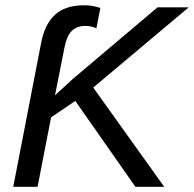

<svg xmlns="http://www.w3.org/2000/svg" viewBox="-20 -716 744 736"><path d="M303.2 -695.8Q335 -695.8 364.7 -685.5L349.6 -607.9Q327.6 -616.7 307.6 -616.7Q274.9 -616.7 255.4 -597.7Q235.8 -578.6 227.1 -533.7L190.9 -350.6L259.3 -413.6L584 -688H703.6L337.4 -380.4L609.4 0H499L268.6 -329.1L175.8 -266.1L124 0H30.8L137.7 -551.8Q151.4 -623 190.7 -659.4Q230 -695.8 303.2 -695.8Z"/></svg>

Font: Liberation Sans
Style: Italic
Weight: 400
Italic angle: -12°
Designer: Steve Matteson
Foundry: Ascender Corporation
Version: Version 2.1.5